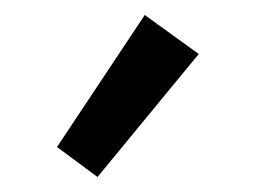

<svg xmlns="http://www.w3.org/2000/svg" viewBox="-20 -814 340 256"><path d="M110 -578 56 -618 173 -794 245 -742Z"/></svg>

Font: Ubuntu Sans Medium
Style: Regular
Weight: 500
Designer: Dalton Maag Ltd
Foundry: Dalton Maag Ltd
Version: Version 1.006; ttfautohint (v1.8.4.7-5d5b)